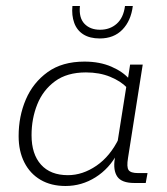

<svg xmlns="http://www.w3.org/2000/svg" viewBox="-20 -609 555 639"><path d="M198 10Q150 10 115 -10.5Q80 -31 61 -68.5Q42 -106 42 -156Q42 -222 66 -278Q90 -334 138.5 -369Q187 -404 261 -404Q312 -404 351 -387Q390 -370 411 -345L405 -342L413 -394H455L406 -83Q401 -53 408 -43Q415 -33 439 -33H471L465 0H427Q385 0 370.5 -21Q356 -42 362 -81L367 -109L371 -99Q344 -48 298 -19Q252 10 198 10ZM206 -26Q255 -26 301 -57.5Q347 -89 376 -149L370 -129L402 -331L403 -317Q382 -339 346.5 -353.5Q311 -368 266 -368Q203 -368 163 -338.5Q123 -309 104 -261.5Q85 -214 85 -159Q85 -96 116.5 -61Q148 -26 206 -26ZM312 -481Q279 -481 257.5 -494.5Q236 -508 227 -533Q218 -558 221 -589H246Q242 -550 261 -530Q280 -510 313 -510Q346 -510 368.5 -530Q391 -550 396 -589H422Q416 -540 387.5 -510.5Q359 -481 312 -481Z"/></svg>

Font: Rokkitt SemiBold ExtraLight
Style: Italic
Weight: 250
Italic angle: -9°
Version: Version 3.103